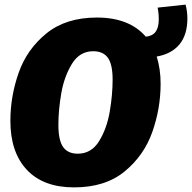

<svg xmlns="http://www.w3.org/2000/svg" viewBox="-20 -792 832 832"><path d="M659 -547Q676 -493 676 -429Q676 -322 640 -220Q604 -118 520 -49Q436 20 301 20Q168 20 96.5 -56Q25 -132 25 -268Q25 -375 61 -477Q97 -579 181.5 -647.5Q266 -716 400 -716Q540 -716 612 -633Q641 -636 654.5 -654.5Q668 -673 668 -708Q668 -736 663 -759L784 -772Q792 -744 792 -712Q792 -641 757.5 -599.5Q723 -558 659 -547ZM468 -447Q468 -513 447.5 -541.5Q427 -570 384 -570Q325 -570 291.5 -515Q258 -460 245.5 -387.5Q233 -315 233 -251Q233 -184 253.5 -155Q274 -126 317 -126Q376 -126 409.5 -180.5Q443 -235 455.5 -308Q468 -381 468 -447Z"/></svg>

Font: FiraGO Heavy
Style: Italic
Weight: 900
Italic angle: -8°
Designer: bBox Type GmbH
Foundry: bBox Type GmbH
Version: Version 1.001